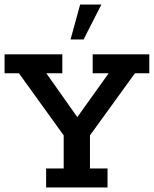

<svg xmlns="http://www.w3.org/2000/svg" viewBox="-20 -821 674 841"><path d="M182 0V-83H259V-228L63 -500H0V-583H253V-500H183L332 -289H305L456 -500H386V-583H634V-500H571L374 -228V-83H451V0ZM289 -648 331 -801H424L346 -648Z"/></svg>

Font: Rokkitt SemiBold SemiBold
Style: Regular
Weight: 600
Version: Version 3.103